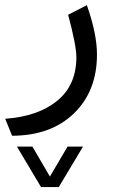

<svg xmlns="http://www.w3.org/2000/svg" viewBox="-37 -280 446 751"><path d="M123.5 451.7 29.3 293.5H89.8L158.2 410.6L227.1 293.5H287.6L192.9 451.7ZM10.3 251 -16.6 184.6Q112.3 175.3 187 114Q261.7 52.7 261.7 -56.2Q261.7 -102.1 229.5 -222.2L302.7 -259.8Q342.3 -147.5 342.3 -66.9Q342.3 76.2 252.4 163.3Q162.6 250.5 10.3 251Z"/></svg>

Font: Samim FD
Style: FD
Weight: 400
Foundry: DejaVu fonts team - Redesigned by Saber Rastikerdar
Version: Version 4.0.5